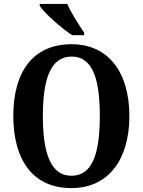

<svg xmlns="http://www.w3.org/2000/svg" viewBox="-20 -951 729 981"><path d="M349 -771H410V-784C385 -822 342 -886 324 -931H183V-921C205 -886 293 -807 349 -771ZM345 10C535 10 641 -137 641 -358C641 -580 535 -725 346 -725C145 -725 48 -580 48 -359C48 -137 145 10 345 10ZM345 -53C240 -53 199 -166 199 -358C199 -551 240 -662 346 -662C452 -662 490 -551 490 -358C490 -166 452 -53 345 -53Z"/></svg>

Font: Noto Serif Myanmar Condensed
Style: Bold
Weight: 700
Width: 3
Designer: Ben Mitchell and the Monotype Design Team
Foundry: Monotype Imaging Inc.
Version: Version 2.106